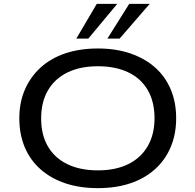

<svg xmlns="http://www.w3.org/2000/svg" viewBox="-20 -965 1012 994"><path d="M487 9Q393 9 318.5 -16Q244 -41 190.5 -88Q137 -135 108.5 -202Q80 -269 80 -352Q80 -435 109 -501.5Q138 -568 191 -616Q244 -664 319 -689Q394 -714 487 -714Q580 -714 654.5 -688.5Q729 -663 782 -616.5Q835 -570 863.5 -503Q892 -436 892 -353Q892 -270 863.5 -203Q835 -136 782 -88.5Q729 -41 654.5 -16Q580 9 487 9ZM487 -83Q578 -83 643.5 -115Q709 -147 744.5 -208Q780 -269 780 -353Q780 -438 745 -498.5Q710 -559 644 -590.5Q578 -622 487 -622Q395 -622 329.5 -590Q264 -558 228.5 -497.5Q193 -437 193 -352Q193 -267 228 -207Q263 -147 329 -115Q395 -83 487 -83ZM375 -765 481 -945H587L437 -765ZM536 -765 649 -945H755L599 -765Z"/></svg>

Font: Nunito Sans 10pt Expanded Medium
Style: Regular
Weight: 500
Width: 7
Designer: Vernon Adams
Foundry: Vernon Adams
Version: Version 3.101;gftools[0.9.27]